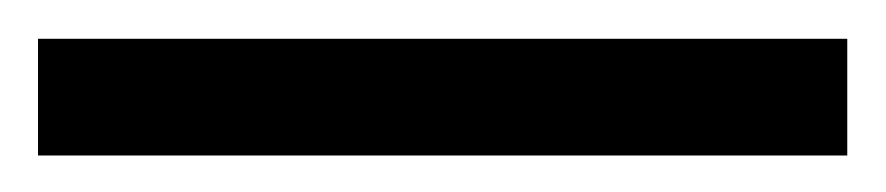

<svg xmlns="http://www.w3.org/2000/svg" viewBox="-20 -657 466 101"><path d="M0 -575.2H425.7V-636.6H0Z"/></svg>

Font: Biblismive
Style: Regular
Weight: 400
Designer: Susan Drake
Foundry: Susan Drake
Version: Version 1.0; ttfautohint (v1.8.4.7-5d5b)